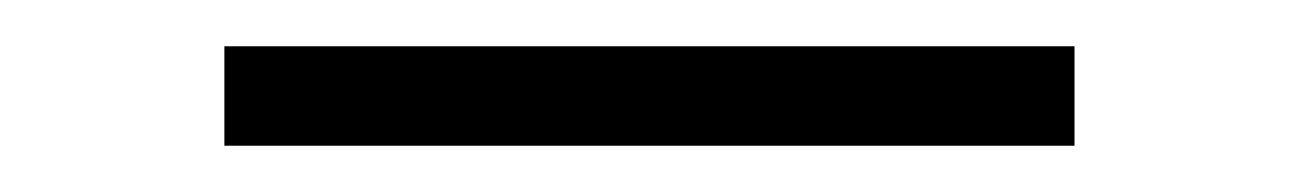

<svg xmlns="http://www.w3.org/2000/svg" viewBox="-20 -323 562 83"><path d="M444.5 -303V-260H77V-303Z"/></svg>

Font: Merriweather 144pt
Style: Regular
Weight: 400
Version: Version 2.100